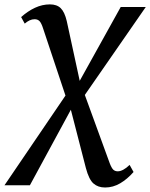

<svg xmlns="http://www.w3.org/2000/svg" viewBox="-76 -582 668 854"><path d="M391.5 252Q360 252 339.8 234.2Q319.5 216.5 306 165.5L235 -110L219 -145.5L115.5 -456Q108 -479.5 99.8 -488Q91.5 -496.5 78 -496.5Q66.5 -496.5 55.8 -491.5Q45 -486.5 34 -477L18 -506Q47.5 -532.5 79.8 -547.5Q112 -562.5 146 -562.5Q177 -562.5 194.2 -545.5Q211.5 -528.5 221 -488L283 -202L297 -171.5L412 144Q420.5 166 428.2 173Q436 180 448 180Q459 180 472.2 173Q485.5 166 500.5 151.5L518 183Q490.5 214.5 458.8 233.2Q427 252 391.5 252ZM-56 242 227.5 -175 267.5 -202.5 461 -551H572.5L291.5 -145.5L249 -112L57 242Z"/></svg>

Font: Merriweather 28pt Medium
Style: Italic
Weight: 500
Italic angle: -7.8°
Version: Version 2.101